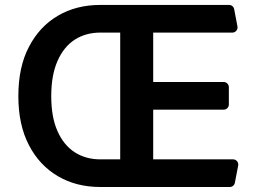

<svg xmlns="http://www.w3.org/2000/svg" viewBox="-20 -747 1036 767"><path d="M211.6 -43Q137.4 -86.3 95.5 -167.3Q53.3 -248.2 53.3 -362.9Q53.3 -479.4 95.5 -559.7Q137.8 -641.3 211.6 -684.3Q284.8 -727.3 380.7 -727.3H480.8H895.2Q902.7 -727.3 908.4 -722.5Q914.1 -717.7 915.5 -710.2L928.6 -641.3Q929 -640.3 929 -637.8Q929 -629.3 922.9 -623Q916.9 -616.8 908 -616.8H592V-419.4H873.6Q882.1 -419.4 888.1 -413.4Q894.2 -407.3 894.2 -398.8V-329.5Q894.2 -321 888.1 -315Q882.1 -308.9 873.6 -308.9H592V-110.4H910.9Q920.8 -110.4 927 -103Q933.2 -95.5 931.5 -85.9L918.3 -17Q916.9 -9.6 911.2 -4.8Q905.5 0 898.1 0H380.7Q284.8 0 211.6 -43ZM209.5 -223.7Q234 -167.6 278.4 -138.8Q322.8 -110.4 380.7 -110.4H460.2V-616.8H380.7Q322.8 -616.8 278.4 -588.4Q234 -559.3 209.5 -502.8Q184.7 -446.7 184.7 -362.9Q184.7 -279.1 209.5 -223.7Z"/></svg>

Font: DeltaSans SemiBold
Style: Regular
Weight: 600
Designer: Rasmus Andersson
Foundry: rsms
Version: Version 3.012